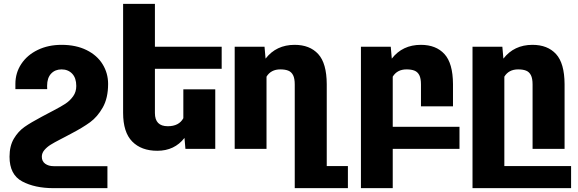

<svg xmlns="http://www.w3.org/2000/svg" viewBox="-20 -770 2988 993"><path d="M257.3 89.4H535.6V203.1H257.3Q160.2 203.1 94.7 168.2Q29.3 133.3 29.3 40.5Q29.3 -15.1 51.8 -53Q74.2 -90.8 107.2 -113.8Q140.1 -136.7 196.3 -166.5Q225.1 -181.6 230.5 -184.6L257.3 -198.7Q295.9 -218.8 319.1 -234.1Q342.3 -249.5 358.4 -272.2Q374.5 -294.9 374.5 -325.2Q374.5 -366.7 353.3 -388.9Q332 -411.1 298.3 -411.1Q265.1 -411.1 244.4 -389.2Q223.6 -367.2 223.6 -325.7L224.1 -309.1H59.6V-335.9Q59.6 -393.1 90.1 -439.2Q120.6 -485.4 175 -511.7Q229.5 -538.1 298.3 -538.1Q373 -538.1 427.7 -511Q482.4 -483.9 510.7 -437.7Q539.1 -391.6 539.1 -335.9Q539.1 -262.7 511.5 -214.1Q483.9 -165.5 445.8 -137.7Q407.7 -109.9 347.7 -78.6L317.4 -62.5Q309.6 -58.1 292 -49.3Q260.7 -33.2 241.9 -21.5Q223.1 -9.8 209.7 5.9Q196.3 21.5 196.3 40.5Q196.3 64 213.6 76.7Q231 89.4 257.3 89.4Z M781.2 -414.1V-185.5Q781.2 -117.2 847.7 -117.2Q905.8 -117.2 928.2 -158.7V-308.1H1093.3V0H939L934.1 -56.6Q882.3 9.8 793.5 9.8Q710.9 9.8 663.8 -38.1Q616.7 -85.9 616.7 -186.5V-750H781.2V-528.3H1126.5V-414.1Z M1779.3 88.9V203.1H1504.4V-333Q1504.4 -364.3 1495.8 -381.1Q1487.3 -397.9 1471.2 -404.5Q1455.1 -411.1 1429.7 -411.1Q1381.3 -411.1 1358.4 -373.5V0H1193.8V-528.3H1348.1L1353.5 -466.8Q1408.7 -538.1 1503.9 -538.1Q1582 -538.1 1625.7 -490.5Q1669.4 -442.9 1669.9 -335V88.9Z M2356.4 0H2011.2V203.1H1846.7V-528.3H2001L2006.3 -466.8Q2061.5 -538.1 2156.7 -538.1Q2234.9 -538.1 2278.6 -490.5Q2322.3 -442.9 2322.8 -335V-220.2H2157.2V-333Q2157.2 -364.3 2148.7 -381.1Q2140.1 -397.9 2124 -404.5Q2107.9 -411.1 2082.5 -411.1Q2034.2 -411.1 2011.2 -373.5V-114.3H2356.4Z M2933.6 88.9V203.1H2423.8V-528.3H2578.1L2583.5 -466.8Q2638.7 -538.1 2733.9 -538.1Q2812 -538.1 2855.7 -490.5Q2899.4 -442.9 2899.9 -335V0H2734.4V-333Q2734.4 -364.3 2725.8 -381.1Q2717.3 -397.9 2701.2 -404.5Q2685.1 -411.1 2659.7 -411.1Q2611.3 -411.1 2588.4 -373.5V88.9Z"/></svg>

Font: Mardoto Black
Style: Regular
Weight: 900
Designer: Christian Robertson, Vahan Hovhannisyan
Foundry: Google
Version: Version 1.000